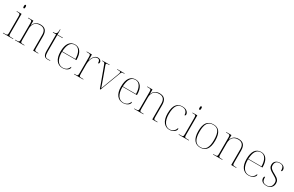

<svg xmlns="http://www.w3.org/2000/svg" viewBox="221 -2340 6056 3951"><g transform="rotate(30 3249.0 -364.0)"><path d="M147 -658C160 -658 167 -666 167 -698C167 -729 160 -738 147 -738C135 -738 127 -729 127 -698C127 -666 135 -658 147 -658ZM31 0H273V-10H243C170 -10 166 -14 166 -84V-536H53V-526H71C131 -526 138 -522 138 -448V-84C138 -14 134 -10 61 -10H31Z M318 0H539V-10H523C450 -10 446 -14 446 -84V-344C446 -433 482 -527 613 -527C714 -527 750 -464 750 -375V0H870V-10H855C782 -10 778 -14 778 -84V-357C778 -482 728 -542 613 -542C536 -542 472 -500 448 -427H446V-536H323V-526H351C411 -526 418 -521 418 -452V-84C418 -14 414 -10 341 -10H318Z M1099 10C1117 10 1135 9 1156 5V-5C1135 -1 1120 0 1098 0C1042 0 1020 -31 1020 -132V-526H1147V-536H1020V-657H1010C1010 -602 1006 -570 988 -553C974 -540 951 -536 914 -536V-526H992V-141C992 -30 1022 10 1099 10Z M1449 10C1550 10 1603 -51 1603 -85C1603 -94 1600 -99 1594 -103C1571 -39 1526 0 1450 0C1346 0 1274 -88 1276 -276H1618V-290C1618 -448 1550 -542 1440 -542C1316 -542 1247 -451 1247 -262C1247 -87 1325 10 1449 10ZM1590 -286H1277C1284 -433 1327 -532 1439 -532C1537 -532 1589 -430 1590 -286Z M1721 0H1940V-10H1905C1845 -10 1838 -14 1838 -88V-297C1838 -428 1895 -529 1973 -529C2017 -529 2036 -503 2036 -443C2055 -443 2062 -458 2062 -476C2062 -514 2029 -544 1978 -544C1902 -544 1857 -463 1839 -397H1837V-536H1715V-526H1733C1806 -526 1810 -522 1810 -452V-88C1810 -14 1803 -10 1743 -10H1721Z M2160 -478 2336 0H2351L2531 -478C2548 -524 2551 -526 2601 -526H2615V-536H2441V-526H2477C2518 -526 2523 -519 2523 -505C2523 -482 2507 -446 2481 -376L2417 -206C2381 -110 2360 -54 2351 -29C2340 -66 2312 -140 2291 -199L2212 -417C2201 -447 2184 -488 2184 -505C2184 -519 2189 -526 2230 -526H2257V-536H2085V-526C2140 -526 2143 -525 2160 -478Z M2888 10C2989 10 3042 -51 3042 -85C3042 -94 3039 -99 3033 -103C3010 -39 2965 0 2889 0C2785 0 2713 -88 2715 -276H3057V-290C3057 -448 2989 -542 2879 -542C2755 -542 2686 -451 2686 -262C2686 -87 2764 10 2888 10ZM3029 -286H2716C2723 -433 2766 -532 2878 -532C2976 -532 3028 -430 3029 -286Z M3149 0H3370V-10H3354C3281 -10 3277 -14 3277 -84V-344C3277 -433 3313 -527 3444 -527C3545 -527 3581 -464 3581 -375V0H3701V-10H3686C3613 -10 3609 -14 3609 -84V-357C3609 -482 3559 -542 3444 -542C3367 -542 3303 -500 3279 -427H3277V-536H3154V-526H3182C3242 -526 3249 -521 3249 -452V-84C3249 -14 3245 -10 3172 -10H3149Z M3987 10C4086 10 4141 -53 4141 -88C4141 -100 4138 -108 4130 -114C4117 -57 4074 -1 3987 0C3897 1 3820 -88 3820 -264C3820 -467 3888 -532 3986 -532C4071 -532 4112 -477 4112 -406C4127 -407 4137 -417 4137 -433C4137 -490 4082 -542 3990 -542C3876 -542 3792 -475 3792 -263C3792 -78 3879 10 3987 10Z M4323 -658C4336 -658 4343 -666 4343 -698C4343 -729 4336 -738 4323 -738C4311 -738 4303 -729 4303 -698C4303 -666 4311 -658 4323 -658ZM4207 0H4449V-10H4419C4346 -10 4342 -14 4342 -84V-536H4229V-526H4247C4307 -526 4314 -522 4314 -448V-84C4314 -14 4310 -10 4237 -10H4207Z M4721 10C4853 10 4922 -79 4922 -267C4922 -459 4852 -542 4726 -542C4591 -542 4521 -454 4521 -267C4521 -79 4597 10 4721 10ZM4721 0C4602 0 4549 -93 4549 -267C4549 -448 4600 -532 4726 -532C4842 -532 4894 -453 4894 -267C4894 -100 4849 0 4721 0Z M5025 0H5246V-10H5230C5157 -10 5153 -14 5153 -84V-344C5153 -433 5189 -527 5320 -527C5421 -527 5457 -464 5457 -375V0H5577V-10H5562C5489 -10 5485 -14 5485 -84V-357C5485 -482 5435 -542 5320 -542C5243 -542 5179 -500 5155 -427H5153V-536H5030V-526H5058C5118 -526 5125 -521 5125 -452V-84C5125 -14 5121 -10 5048 -10H5025Z M5870 10C5971 10 6024 -51 6024 -85C6024 -94 6021 -99 6015 -103C5992 -39 5947 0 5871 0C5767 0 5695 -88 5697 -276H6039V-290C6039 -448 5971 -542 5861 -542C5737 -542 5668 -451 5668 -262C5668 -87 5746 10 5870 10ZM6011 -286H5698C5705 -433 5748 -532 5860 -532C5958 -532 6010 -430 6011 -286Z M6299 10C6385 10 6446 -47 6446 -131C6446 -191 6426 -230 6324 -283C6243 -325 6197 -358 6197 -421C6197 -491 6231 -532 6304 -532C6371 -532 6405 -506 6405 -405C6424 -405 6431 -419 6431 -445C6431 -489 6397 -542 6307 -542C6222 -542 6169 -493 6169 -422C6169 -349 6206 -315 6322 -252C6403 -208 6418 -180 6418 -132C6418 -54 6377 0 6299 0C6204 0 6184 -46 6184 -137C6165 -137 6158 -123 6158 -95C6158 -50 6187 10 6299 10Z"/></g></svg>

Font: Noto Serif Display Thin
Style: Regular
Weight: 100
Designer: Monotype Design Team
Foundry: Monotype Imaging Inc.
Version: Version 2.009